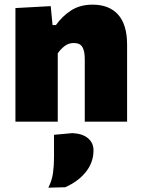

<svg xmlns="http://www.w3.org/2000/svg" viewBox="-20 -536 621 846"><path d="M48 0V-500.5L203.5 -509L211.5 -425.5H226.5Q253 -463.5 292.5 -489.5Q332 -515.5 388 -515.5Q461 -515.5 500.5 -471.5Q540 -427.5 540 -339V0H353.5V-276Q353.5 -311 343 -328.8Q332.5 -346.5 305 -346.5Q282.5 -346.5 265 -333.2Q247.5 -320 234.5 -301V0ZM193 291Q209 259 213.5 226.5Q218 194 218 157.5V58L299.5 50.5Q344.5 53 368.2 73.5Q392 94 392 126.5Q392 178.5 359.2 220.5Q326.5 262.5 267.5 289Z"/></svg>

Font: Commissioner ExtraBold
Style: Regular
Weight: 800
Designer: Kostas Bartsokas
Foundry: Kostas Bartsokas
Version: Version 1.000; ttfautohint (v1.8.3)